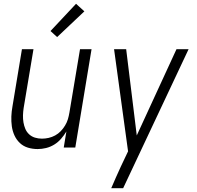

<svg xmlns="http://www.w3.org/2000/svg" viewBox="-20 -780 1040 1015"><path d="M179 8Q152 8 127.5 0.5Q103 -7 85 -24Q67 -41 56.5 -64Q46 -87 42.5 -112.5Q39 -138 40 -164.5Q41 -191 46 -218L96 -520H157L105 -209Q102 -189 101.5 -170Q101 -151 104 -133Q107 -115 114 -98.5Q121 -82 134 -70Q147 -58 164.5 -52.5Q182 -47 202 -47Q219 -47 237 -51Q255 -55 271.5 -64Q288 -73 301 -86.5Q314 -100 324 -116.5Q334 -133 339 -150Q344 -167 347 -185L403 -520H464L378 0H317L331 -85Q319 -65 303 -46.5Q287 -28 266.5 -15.5Q246 -3 223.5 2.5Q201 8 179 8ZM282 -584 247 -616 382 -760 426 -720Z M568 215Q580 186 593 157.5Q606 129 619 100L657 20L583 -520H647L703 -64L913 -520H977L631 215Z"/></svg>

Font: Iosevka Light Oblique
Style: Regular
Weight: 300
Italic angle: -9°
Monospace: yes
Designer: Belleve Invis
Foundry: Belleve Invis
Version: Version 32.5.0; ttfautohint (v1.8.4)